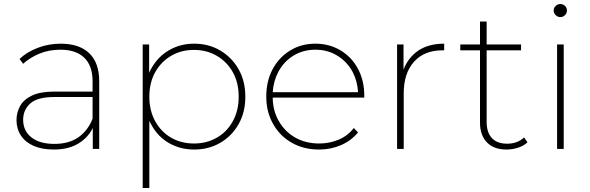

<svg xmlns="http://www.w3.org/2000/svg" viewBox="-20 -740 2932 954"><path d="M441 0V-104Q420 -61 379 -33Q327 3 248 3Q189 3 147.5 -15Q106 -33 84 -66.5Q62 -100 62 -143Q62 -181 80 -213.5Q98 -246 139.5 -265.5Q181 -285 251 -285H440V-336Q440 -413 399 -453Q358 -493 280 -493Q223 -493 176 -473.5Q129 -454 95 -423L77 -447Q114 -482 168 -502.5Q222 -523 281 -523Q374 -523 423.5 -475.5Q473 -428 473 -336V0ZM440 -258H251Q166 -258 130.5 -226Q95 -194 95 -145Q95 -90 136 -57.5Q177 -25 250 -25Q322 -25 369 -57.5Q416 -90 440 -150Z M945 3Q875 3 819 -29.5Q763 -62 731 -122Q726 -130 722 -139V194H689V-519H721V-378Q725 -388 731 -398Q763 -457 819 -490Q875 -523 945 -523Q1017 -523 1074.5 -489Q1132 -455 1165.5 -396Q1199 -337 1199 -259Q1199 -182 1165.5 -123Q1132 -64 1074.5 -30.5Q1017 3 945 3ZM944 -27Q1007 -27 1057.5 -56Q1108 -85 1137 -138Q1166 -191 1166 -259Q1166 -329 1137 -381Q1108 -433 1057.5 -462.5Q1007 -492 944 -492Q880 -492 830 -462.5Q780 -433 751 -381Q722 -329 722 -259Q722 -191 751 -138Q780 -85 830 -56Q880 -27 944 -27Z M1566 3Q1489 3 1430 -30.5Q1371 -64 1337 -124Q1303 -184 1303 -260Q1303 -337 1334.5 -396Q1366 -455 1421.5 -489Q1477 -523 1547 -523Q1616 -523 1671.5 -490Q1727 -457 1758.5 -398.5Q1790 -340 1790 -264V-255H1335Q1336 -189 1365 -139Q1395 -86 1447 -56.5Q1499 -27 1566 -27Q1617 -27 1662.5 -46Q1708 -65 1738 -104L1759 -82Q1724 -40 1673.5 -18.5Q1623 3 1566 3ZM1335 -282H1759Q1756 -337 1732 -383Q1704 -434 1656 -463.5Q1608 -493 1547 -493Q1486 -493 1438 -463.5Q1390 -434 1363 -383Q1339 -338 1335 -282Z M1953 0V-519H1985V-394Q2007 -452 2056 -487Q2108 -523 2187 -523V-490H2178Q2088 -490 2037 -433Q1986 -376 1986 -276V0Z M2497 3Q2433 3 2399 -33Q2365 -69 2365 -130V-490H2267V-519H2365V-633H2398V-519H2569V-490H2398V-135Q2398 -82 2424 -54Q2450 -26 2500 -26Q2551 -26 2584 -57L2601 -33Q2582 -15 2554 -6Q2526 3 2497 3Z M2748 0V-519H2781V0ZM2764 -655Q2751 -655 2741 -665Q2731 -675 2731 -687Q2731 -701 2741 -710.5Q2751 -720 2764 -720Q2778 -720 2787.5 -710.5Q2797 -701 2797 -688Q2797 -675 2787.5 -665Q2778 -655 2764 -655Z"/></svg>

Font: Montserrat Thin ExtraLight
Style: Regular
Weight: 250
Version: Version 9.000